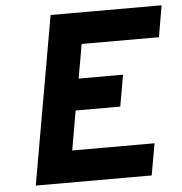

<svg xmlns="http://www.w3.org/2000/svg" viewBox="-51 -749 754 797"><g transform="rotate(-5 326.0 -350.0)"><path d="M66 0 189 -700H651.5L629 -569H307L282 -427H467L444 -296H258L229.5 -132H572.5L549 0Z"/></g></svg>

Font: Overpass ExtraBold
Style: Italic
Weight: 800
Italic angle: -10°
Designer: Delve Withrington, Dave Bailey, Thomas Jockin
Foundry: Delve Fonts LLC
Version: Version 4.000